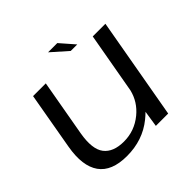

<svg xmlns="http://www.w3.org/2000/svg" viewBox="-176 -873 1051 1051"><g transform="rotate(-45 349.0 -348.0)"><path d="M465 0 479.5 -94.5Q465 -80 447 -65.5Q359 5.5 237 5.5Q119 5.5 71.5 -61.5Q24 -128.5 46.5 -257.5L105 -590.5H203.5L145.5 -262.5Q127 -156 163 -109.2Q199 -62.5 281 -62.5Q363.5 -62.5 428 -115.5Q486.5 -163.5 504 -235.5L567 -590.5H665L560.5 0ZM425.5 -619.5 332.5 -702H404L476 -619.5Z"/></g></svg>

Font: Anybody ExtraExpanded Regular
Style: Italic
Weight: 400
Width: 8
Italic angle: -10°
Designer: Tyler Finck
Foundry: Etcetera Type Company
Version: Version 1.010; ttfautohint (v1.8.3) -l 8 -r 50 -G 200 -x 14 